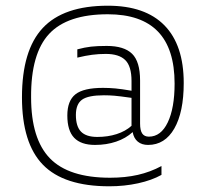

<svg xmlns="http://www.w3.org/2000/svg" viewBox="-20 -577 720 673"><path d="M313 -69Q264 -69 240 -94Q216 -119 216 -172Q216 -224 244.5 -246.5Q273 -269 341 -269Q363 -269 384.5 -267Q406 -265 441 -259V-293Q441 -345 419 -366.5Q397 -388 351 -388Q326 -388 303 -385Q280 -382 251 -375V-404Q277 -411 299 -413.5Q321 -416 354 -416Q415 -416 443 -388.5Q471 -361 471 -295V-144Q471 -120 478.5 -109Q486 -98 502 -98Q544 -98 568 -148Q592 -198 592 -284Q592 -406 533.5 -466.5Q475 -527 358 -527Q216 -527 152 -458Q88 -389 89 -236Q89 -90 155 -22Q221 46 366 46Q419 46 463 36Q507 26 546 5V36Q512 55 464 65.5Q416 76 363 76Q204 76 130.5 0.5Q57 -75 57 -236Q57 -401 130 -479Q203 -557 358 -557Q489 -557 556.5 -488Q624 -419 624 -286Q624 -184 591 -126.5Q558 -69 499 -69Q477 -69 463 -80.5Q449 -92 445 -114Q421 -92 387 -80.5Q353 -69 313 -69ZM344 -243Q289 -243 267.5 -227.5Q246 -212 246 -174Q246 -134 264 -115.5Q282 -97 321 -97Q358 -97 389 -107Q420 -117 441 -136V-234Q399 -240 381 -241.5Q363 -243 344 -243Z"/></svg>

Font: Blinker ExtraLight
Style: Regular
Weight: 200
Designer: Juergen Huber
Foundry: supertype
Version: Version 1.017;hotconv 1.0.117;makeotfexe 2.5.65602